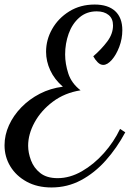

<svg xmlns="http://www.w3.org/2000/svg" viewBox="-28 -739 572 846"><path d="M199 87Q136 87 89.5 61.5Q43 36 17.5 -6Q-8 -48 -8 -99Q-8 -144 11.5 -187Q31 -230 66 -266Q101 -302 147.5 -326Q194 -350 249 -357Q212 -389 193.5 -429Q175 -469 175 -511Q175 -564 202 -611.5Q229 -659 277.5 -689Q326 -719 389 -719Q448 -719 479.5 -690Q511 -661 511 -606Q511 -568 497.5 -532.5Q484 -497 464.5 -475Q445 -453 427 -453Q414 -453 402.5 -464.5Q391 -476 383 -491Q419 -522 444.5 -556Q470 -590 470 -627Q470 -657 450.5 -673Q431 -689 398 -689Q353 -689 321.5 -661.5Q290 -634 274.5 -590.5Q259 -547 259 -499Q259 -458 273 -415Q287 -372 327 -341Q257 -330 205 -291Q153 -252 124.5 -200Q96 -148 96 -97Q96 -66 108.5 -32.5Q121 1 149.5 23.5Q178 46 226 46Q280 46 333 15.5Q386 -15 430 -64.5Q474 -114 501 -171L524 -156Q487 -87 438 -32Q389 23 329 55Q269 87 199 87Z"/></svg>

Font: Dancing Script SemiBold
Style: Regular
Weight: 600
Designer: Pablo Impallari
Foundry: Pablo Impallari
Version: Version 2.001